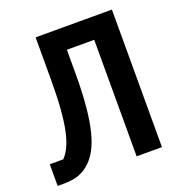

<svg xmlns="http://www.w3.org/2000/svg" viewBox="-128 -805 855 916"><g transform="rotate(-20 300.0 -347.0)"><path d="M411.9 0H540.5V-698.2H153.1V-485.4C153.1 -251.8 126.4 -157 78.1 -106.2H9.6V3.9H39.1C102.3 3.9 142 -10.7 179 -47.6C234 -102.3 273.1 -209.5 273.1 -469.5V-591.6H411.9Z"/></g></svg>

Font: Margiela Mono SemiBold
Style: Regular
Weight: 600
Designer: Mike Abbink, Paul van der Laan, Pieter van Rosmalen
Foundry: Bold Monday
Version: Version 2.003 2021